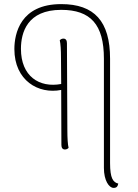

<svg xmlns="http://www.w3.org/2000/svg" viewBox="-20 -720 671 935"><path d="M516 74V-434C516 -617 439 -700 278 -700C79 -700 50 -556 50 -481C50 -328 167 -260 278 -282L279 -14C279 0 285 8 296 8C305 8 310 4 314 0C310 -16 308 -47 308 -87L306 -510C306 -524 300 -532 289 -532C280 -532 275 -528 271 -524C275 -508 277 -477 277 -437L278 -311C171 -291 82 -349 82 -482C82 -562 113 -672 278 -672C421 -672 486 -601 486 -434V98C486 159 511 195 533 195C548 195 553 188 556 174C531 168 516 149 516 74Z"/></svg>

Font: Arima Koshi Thin
Style: Regular
Weight: 250
Designer: Joana Correia and Natanael Gama
Foundry: NDISCOVER
Version: Version 1.019;PS 001.019;hotconv 1.0.88;makeotf.lib2.5.64775